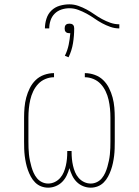

<svg xmlns="http://www.w3.org/2000/svg" viewBox="-20 -857 640 885"><path d="M202 8Q185 8 169.5 2Q154 -4 142 -16Q130 -28 122 -43Q114 -58 108.5 -73.5Q103 -89 99.5 -105.5Q96 -122 94 -138.5Q92 -155 91.5 -171.5Q91 -188 91 -205V-315Q91 -338 93 -361.5Q95 -385 101 -407.5Q107 -430 117.5 -451Q128 -472 144.5 -488Q161 -504 183.5 -512Q206 -520 229 -520V-501Q209 -501 189.5 -493Q170 -485 156 -470Q142 -455 133 -436Q124 -417 119.5 -397Q115 -377 113 -356.5Q111 -336 111 -315V-205Q111 -190 111.5 -175Q112 -160 113.5 -145.5Q115 -131 118 -116.5Q121 -102 125 -88Q129 -74 135 -60.5Q141 -47 150.5 -35.5Q160 -24 173.5 -17.5Q187 -11 202 -11Q218 -11 232.5 -18Q247 -25 257.5 -37Q268 -49 274 -63.5Q280 -78 283.5 -93.5Q287 -109 288.5 -124.5Q290 -140 290 -156V-161H310V-156Q310 -140 311.5 -124.5Q313 -109 316.5 -93.5Q320 -78 326 -63.5Q332 -49 342.5 -37Q353 -25 367.5 -18Q382 -11 398 -11Q413 -11 426.5 -17.5Q440 -24 449.5 -35.5Q459 -47 465 -60.5Q471 -74 475 -88Q479 -102 482 -116.5Q485 -131 486.5 -145.5Q488 -160 488.5 -175Q489 -190 489 -205V-315Q489 -336 487 -356.5Q485 -377 480.5 -397Q476 -417 467 -436Q458 -455 444 -470Q430 -485 410.5 -493Q391 -501 371 -501V-520Q394 -520 416.5 -512Q439 -504 455.5 -488Q472 -472 482.5 -451Q493 -430 499 -407.5Q505 -385 507 -361.5Q509 -338 509 -315V-205Q509 -188 508.5 -171.5Q508 -155 506 -138.5Q504 -122 500.5 -105.5Q497 -89 491.5 -73.5Q486 -58 478 -43Q470 -28 458 -16Q446 -4 430.5 2Q415 8 398 8Q380 8 363 1Q346 -6 333.5 -18.5Q321 -31 313 -47.5Q305 -64 300 -82Q295 -64 287 -47.5Q279 -31 266.5 -18.5Q254 -6 237 1Q220 8 202 8ZM187 -726Q187 -748 194 -770.5Q201 -793 217 -808.5Q233 -824 255 -830.5Q277 -837 300 -837Q321 -837 341 -830Q361 -823 379.5 -813Q398 -803 415 -791Q432 -779 450.5 -769Q469 -759 489 -752Q509 -745 530 -745V-726Q509 -726 489 -733Q469 -740 450.5 -750Q432 -760 415 -772Q398 -784 379.5 -794Q361 -804 341 -811.5Q321 -819 300 -819Q281 -819 263 -813Q245 -807 232 -794Q219 -781 213 -763Q207 -745 207 -726ZM296 -593 279 -600Q291 -624 296.5 -650.5Q302 -677 304 -704H300Q296 -704 291.5 -705Q287 -706 283.5 -709.5Q280 -713 279 -717Q278 -721 278 -726Q278 -730 279 -734.5Q280 -739 283.5 -742.5Q287 -746 291.5 -747Q296 -748 300 -748Q304 -748 308.5 -747Q313 -746 316.5 -742.5Q320 -739 321 -734.5Q322 -730 322 -726Q322 -692 316.5 -658Q311 -624 296 -593Z"/></svg>

Font: Iosevka HT Thin Extended
Style: Regular
Weight: 100
Width: 7
Monospace: yes
Designer: Belleve Invis
Foundry: Belleve Invis
Version: Version 32.3.0; ttfautohint (v1.8.4)